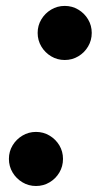

<svg xmlns="http://www.w3.org/2000/svg" viewBox="-20 -610 326 640"><path d="M195.8 -410Q171 -410 150.5 -422.3Q130 -434.5 117.8 -455Q105.5 -475.6 105.5 -500.3Q105.5 -525 117.8 -545.4Q130.1 -565.8 150.5 -578Q171 -590.3 195.8 -590.3Q220.5 -590.3 241 -578Q261.5 -565.8 273.6 -545.4Q285.8 -525 285.8 -500.3Q285.8 -475.5 273.6 -455Q261.5 -434.5 241 -422.3Q220.5 -410 195.8 -410ZM100 10Q75.3 10 54.8 -2.3Q34.3 -14.5 22 -35Q9.7 -55.6 9.7 -80.3Q9.7 -105 22 -125.4Q34.3 -145.8 54.8 -158Q75.3 -170.3 100 -170.3Q124.8 -170.3 145.2 -158Q165.7 -145.8 177.9 -125.4Q190 -105 190 -80.3Q190 -55.5 177.9 -35Q165.8 -14.5 145.3 -2.3Q124.8 10 100 10Z"/></svg>

Font: Bodoni Moda
Style: Italic
Weight: 400
Italic angle: -13°
Designer: Owen Earl
Foundry: indestructible type
Version: Version 2.005